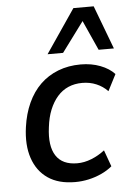

<svg xmlns="http://www.w3.org/2000/svg" viewBox="-54 -789 569 839"><g transform="rotate(-5 230.5 -370.0)"><path d="M242 9Q169 9 122.5 -23Q76 -55 56.5 -113Q37 -171 48 -249Q56 -307 77.5 -354Q99 -401 132.5 -433.5Q166 -466 211 -483.5Q256 -501 310 -501Q357 -501 396 -486Q435 -471 458 -446L421 -374Q400 -396 371.5 -408Q343 -420 310 -420Q276 -420 248.5 -408Q221 -396 200.5 -372.5Q180 -349 166.5 -316Q153 -283 148 -240Q137 -158 165 -115Q193 -72 258 -72Q289 -72 320.5 -84.5Q352 -97 379 -118L405 -46Q385 -29 358 -16.5Q331 -4 301.5 2.5Q272 9 242 9ZM170 -558 300 -749H389L461 -558H394L335 -689L238 -558Z"/></g></svg>

Font: Nunito Sans 10pt SemiCondensed SemiBold
Style: Italic
Weight: 600
Width: 4
Italic angle: -9°
Designer: Vernon Adams
Foundry: Vernon Adams
Version: Version 3.101;gftools[0.9.27]